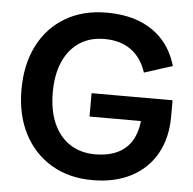

<svg xmlns="http://www.w3.org/2000/svg" viewBox="-52 -774 847 843"><g transform="rotate(5 371.0 -352.0)"><path d="M386 17Q282 17 204.5 -29Q127 -75 84 -158Q41 -241 41 -352Q41 -464 83.5 -547Q126 -630 203.5 -675.5Q281 -721 384 -721Q466 -721 527.5 -697.5Q589 -674 631.5 -628Q674 -582 694 -513L570 -473Q549 -538 502 -571.5Q455 -605 385 -605Q321 -605 275 -574.5Q229 -544 204 -487.5Q179 -431 179 -352Q179 -273 204 -216Q229 -159 276 -128Q323 -97 387 -97Q448 -97 490 -118.5Q532 -140 553.5 -181.5Q575 -223 577 -282L616 -260H349V-363H706V-292Q706 -197 667 -127.5Q628 -58 556 -20.5Q484 17 386 17Z"/></g></svg>

Font: TikTok Sans 24pt SemiBold
Style: Regular
Weight: 600
Version: Version 4.000